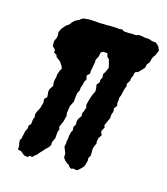

<svg xmlns="http://www.w3.org/2000/svg" viewBox="-134 -801 796 916"><g transform="rotate(20 264.0 -343.0)"><path d="M58 3.8 57.4 -14 53.4 -25.4 50.6 -42.2 55.6 -50.2 58.8 -76 60.4 -89.4 67.2 -107.4 66.4 -120.2 75.6 -132.6 75.8 -153.2 80 -170.8 77 -181.4 80.8 -197 87.2 -210.8 91 -222 92.8 -234.4 95.8 -245.8 92.4 -265.8 103.6 -278.4 102.2 -290.8 99.2 -305 100.4 -317.2 112.2 -339.6 108.6 -352.2 109 -368.8 111.6 -385.2 110.8 -395.4 114.6 -409.4 116.2 -417.8 122.4 -430 116.8 -442.2 101.8 -460.6 80.4 -473.6 75.4 -484.6 62 -489.2 61 -503.2 45 -517.2 42.8 -541.4 50.4 -563.2 50.6 -575.8 47.6 -587.6 54.6 -607.4 70.6 -629.8 85 -641.6 93.2 -655.8 104.8 -667.8 121.6 -677.8 130 -686.2 139.4 -691 164.6 -695.6 194.8 -696.8H222.2L236.4 -698.4L254.2 -699L269.6 -701L284.2 -701.6L297.4 -702.4L319 -702.2L325.8 -705.4L342 -698.8L364.8 -699.4L378.2 -701L400.2 -701.4L412.6 -706.8L425.8 -707L443.6 -705L465 -705.4L483.6 -700.8L501.8 -701L518 -688.4L528.2 -670L525.8 -660.8L520 -643.4L514.6 -634.4L509.6 -622.8L506.4 -602.4L497 -588.6L494.2 -570L477.2 -548.2L468.6 -538.2L459.6 -537L454.2 -525.6L454.4 -516.8L448.6 -499.6V-487.8L438.8 -468.8L441.4 -457.4L437.6 -444.4L434 -424.6L432.2 -409L427.6 -394.4L428.4 -377.6L427.4 -366.8L431.4 -354L421.2 -338.6L423.8 -320L419.6 -308L420 -288L417 -279L411.4 -263L405.8 -247.4L410.4 -234.2L404.8 -224.4L401.6 -212L410 -196.2L400 -179.2L398.2 -162L400 -150.6L393.8 -134L391.4 -120.8L393 -105.4L394.2 -87L387.2 -73.2L389.2 -59.8L383.2 -29.6L372.2 -15.6L361.8 -4L353.6 1.4L338.4 -1.2L327 3.4L317.2 -1.8L310.4 -11.2L306 -11.8L295 -18.4L288.6 -23.8L278.4 -33.8L277.4 -39.2L276.6 -54.8L271.4 -65.6L265 -78L261.2 -87.2L263.8 -99.6L262.8 -113L264.8 -127.6V-142.6L267.2 -160.6L272.4 -171.2L269.8 -188.6L276.6 -201.2L275.4 -220L277.8 -231.6L288.4 -249.4L287 -264.6L291 -275.2L295.6 -295L291.6 -308.6L293.2 -321.2L296 -337.2L302.8 -364.6L310 -382.2L308.6 -398.6L304 -414.8L315 -432.4L313.2 -442.2L319.6 -458L316.4 -472.6L323.4 -486.6L331.6 -510.4L324.6 -532.2L321.2 -540.2L319.8 -547.4L307.2 -558.6L301.8 -574L281.2 -573.8L270 -566L268.2 -544.8L259.6 -524.6L260.8 -515L259 -496.8L258.2 -483.2L256 -467.4L257.4 -454.4L244.8 -440L250.6 -421.6L244.6 -409.2L242.2 -391.4L238.4 -379.6L238.2 -361.2L231.6 -346.6L230.6 -332.2L230.2 -318.8L230.6 -302.6L224.4 -287.4L219.6 -275L219 -260.4L217.6 -240.4L220.8 -226.2L218.6 -212.4L216.6 -197.8L211.2 -182.4L205.4 -164.6L211 -154.8L206.8 -140.6L206.6 -124.2L207 -108L198.2 -84.4L199.6 -70.4L191.6 -56L178.8 -42L171.6 -31.8L161.2 -18.8L151.4 -4.2L143.6 2.2L135.2 13L119.2 14.2L114 21.4L97 20.6L86.6 14.4L74.8 6.2Z"/></g></svg>

Font: Winky Rough
Style: Italic
Weight: 400
Italic angle: -8.97852°
Designer: Simon Atzbach
Foundry: typofactur
Version: Version 1.206